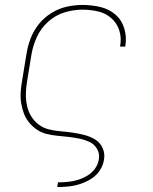

<svg xmlns="http://www.w3.org/2000/svg" viewBox="-20 -550 616 775"><path d="M211 205H212Q235 205 258 202.5Q281 200 304 192.5Q327 185 348.5 171.5Q370 158 383.5 137Q397 116 400 93Q404 69 394 47Q384 25 364 13Q344 1 321 -5Q298 -11 274 -14.5Q250 -18 226 -20Q202 -22 178.5 -27.5Q155 -33 136.5 -47Q118 -61 106 -80.5Q94 -100 89 -123.5Q84 -147 84.5 -171.5Q85 -196 89 -220L107 -330Q113 -366 129 -401Q145 -436 174.5 -462.5Q204 -489 240.5 -500Q277 -511 313 -511Q345 -511 375.5 -504Q406 -497 429 -477Q452 -457 461.5 -427Q471 -397 465 -365V-362H486V-366Q492 -401 481.5 -435.5Q471 -470 445 -492Q419 -514 384 -522Q349 -530 313 -530Q281 -530 249.5 -523Q218 -516 188.5 -498Q159 -480 137.5 -453.5Q116 -427 104 -396Q92 -365 87 -333L69 -223Q65 -201 63.5 -178Q62 -155 65.5 -133.5Q69 -112 76.5 -92Q84 -72 97.5 -55.5Q111 -39 128.5 -27Q146 -15 167.5 -9.5Q189 -4 211.5 -2Q234 0 256 2.5Q278 5 300 9.5Q322 14 341.5 23Q361 32 372 51.5Q383 71 379 93Q376 113 363.5 130.5Q351 148 332.5 159Q314 170 294.5 176Q275 182 255 184Q235 186 215 186H214Z"/></svg>

Font: Iosevka Sparkle Thin
Style: Italic
Weight: 100
Italic angle: -9°
Designer: Belleve Invis
Foundry: Belleve Invis
Version: Version 4.5.0; ttfautohint (v1.8.3)